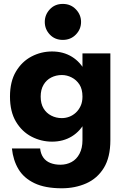

<svg xmlns="http://www.w3.org/2000/svg" viewBox="-20 -737 650 996"><path d="M450.7 -236Q450.7 -311 424.2 -363.1Q397.8 -415.2 353 -442.6Q308.2 -470 250.2 -470Q193.5 -470 143.7 -444Q93.8 -418 62.8 -366.1Q31.8 -314.2 31.8 -236H191Q191 -271.8 205.8 -297Q220.5 -322.2 245.8 -335Q271 -347.8 300.8 -347.8Q327.2 -347.8 351.8 -335.2Q376.5 -322.7 392.2 -298.5Q407.8 -274.3 407.8 -236ZM407.8 -236Q407.8 -207.8 398.2 -187.3Q388.7 -166.7 373.3 -152.5Q357.8 -138.3 339.1 -131.3Q320.3 -124.3 300.8 -124.3Q271 -124.3 245.8 -137.3Q220.5 -150.2 205.8 -174.8Q191 -199.5 191 -236H31.8Q31.8 -157.7 62.8 -105.8Q93.8 -54 143.7 -28.1Q193.5 -2.2 250.2 -2.2Q308.2 -2.2 353 -29.7Q397.8 -57.2 424.2 -109.6Q450.7 -162 450.7 -236ZM41.8 33.2Q48.2 94.3 75.9 140.7Q103.7 187 158.8 213.3Q213.8 239.7 300.5 239.7Q369.7 239.7 427.3 214.3Q485 188.8 518.8 133.8Q552.5 78.7 552.5 -10V-460H407.8V-10Q407.8 31.3 392.5 60.4Q377.2 89.5 351.2 103.5Q325.2 117.5 293.3 117.5Q264 117.5 241 108.3Q218 99.2 204.5 80Q191 60.8 188.2 33.2ZM212.3 -623.2Q212.3 -585.5 238.4 -557.8Q264.5 -530 305.8 -530Q346.7 -530 373.6 -557.8Q400.5 -585.5 400.5 -623.2Q400.5 -660.5 373.6 -688.6Q346.7 -716.7 305.8 -716.7Q264.5 -716.7 238.4 -688.6Q212.3 -660.5 212.3 -623.2Z"/></svg>

Font: Jost* Book
Style: Regular
Weight: 400
Version: Version 3.000